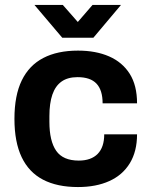

<svg xmlns="http://www.w3.org/2000/svg" viewBox="-20 -743 613 775"><path d="M294.7 12Q210.9 12 153.8 -17.7Q96.7 -47.4 67.5 -108.5Q38.3 -169.7 38.3 -263.2Q38.3 -357.8 67.9 -418.5Q97.5 -479.2 154.6 -508.9Q211.7 -538.7 294.7 -538.7Q367 -538.7 420.5 -515.3Q474 -491.9 503.6 -445.1Q533.2 -398.3 533.2 -326H394.2Q394.2 -379.2 369.5 -405.4Q344.8 -431.6 293.1 -431.6Q253.4 -431.6 228.4 -413.8Q203.4 -396 191.4 -361.1Q179.4 -326.2 179.4 -274V-251.4Q179.4 -173.6 206.9 -134.2Q234.3 -94.8 297.9 -94.8Q347.7 -94.8 374.2 -121.8Q400.7 -148.8 400.7 -200.9H533.2Q533.2 -131.9 504 -84.1Q474.8 -36.3 421.3 -12.2Q367.8 12 294.7 12ZM119.1 -723H233.6L322.1 -622.3L265.7 -621.5L353.4 -723H468.3L357 -590.8H231.2Z"/></svg>

Font: Archivo Variable SemiBold
Style: Regular
Weight: 600
Designer: Hector Gatti
Foundry: Omnibus-Type
Version: Version 2.001